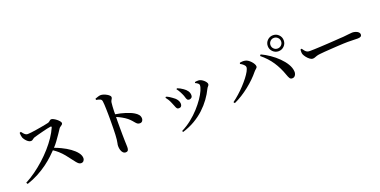

<svg xmlns="http://www.w3.org/2000/svg" viewBox="-17 -1627 5005 2529"><g transform="rotate(-20 2485.0 -362.0)"><path d="M211 -673 230 -681Q240 -668 251.5 -654Q263 -640 276.5 -631Q290 -622 307 -622Q326 -622 357 -626Q388 -630 424.5 -635.5Q461 -641 497 -647.5Q533 -654 562 -659.5Q591 -665 606 -669Q618 -672 627 -679.5Q636 -687 644.5 -693.5Q653 -700 662 -700Q676 -700 695.5 -689.5Q715 -679 734.5 -663.5Q754 -648 766.5 -632Q779 -616 779 -605Q779 -593 769 -584Q759 -575 746.5 -567.5Q734 -560 727 -550Q709 -523 683.5 -484.5Q658 -446 626 -403Q600 -367 569 -334Q616 -317 661 -295Q724 -265 775 -228.5Q826 -192 856.5 -152.5Q887 -113 887 -73Q887 -54 874 -37.5Q861 -21 837 -21Q820 -21 806 -31Q792 -41 776.5 -60Q761 -79 740 -107Q710 -148 679 -186Q648 -224 609 -259Q581 -284 544 -308Q514 -277 477 -242Q431 -199 372 -155.5Q313 -112 240.5 -73Q168 -34 81 -5L68 -26Q139 -63 208.5 -113Q278 -163 343 -221.5Q408 -280 464 -343.5Q520 -407 563 -471Q606 -535 632 -595Q636 -604 632 -608Q629 -612 620 -611Q601 -609 568.5 -601.5Q536 -594 500.5 -585Q465 -576 433.5 -567.5Q402 -559 382 -553Q366 -548 356 -540.5Q346 -533 337.5 -527Q329 -521 315 -521Q296 -521 276.5 -535.5Q257 -550 242 -570Q227 -590 221 -605Q217 -618 214 -635.5Q211 -653 211 -673Z M1304 -755Q1325 -762 1345 -769Q1365 -776 1383 -776Q1401 -776 1422.5 -769Q1444 -762 1464.5 -750.5Q1485 -739 1497.5 -726.5Q1510 -714 1510 -703Q1510 -691 1505 -682Q1500 -673 1494 -663Q1488 -653 1485 -635Q1482 -611 1480 -580Q1478 -549 1477 -515Q1477 -494 1477 -473Q1546 -463 1609 -443Q1681 -421 1725 -394Q1754 -377 1772.5 -354.5Q1791 -332 1791 -300Q1791 -280 1778.5 -265Q1766 -250 1744 -250Q1725 -250 1712.5 -258Q1700 -266 1688 -280.5Q1676 -295 1659 -314.5Q1642 -334 1616 -356Q1586 -380 1548 -401Q1517 -419 1476 -436Q1476 -408 1475 -373Q1475 -331 1475 -283.5Q1475 -236 1475.5 -191Q1476 -146 1477 -108Q1478 -72 1479 -48Q1480 -24 1480 -12Q1480 18 1470.5 32Q1461 46 1437 46Q1416 46 1400.5 30Q1385 14 1377.5 -11.5Q1370 -37 1370 -66Q1370 -84 1375 -103Q1380 -122 1383 -153Q1386 -181 1388 -219.5Q1390 -258 1390.5 -299.5Q1391 -341 1391.5 -378.5Q1392 -416 1392 -441Q1392 -472 1391.5 -507.5Q1391 -543 1390 -577.5Q1389 -612 1387.5 -641.5Q1386 -671 1383 -688Q1380 -713 1360 -722Q1340 -731 1305 -737Z M2349 -506 2359 -517Q2382 -508 2401 -498Q2420 -488 2439 -474Q2469 -454 2488 -427Q2507 -400 2507 -365Q2507 -344 2493 -332.5Q2479 -321 2462 -321Q2443 -321 2434 -334Q2425 -347 2419.5 -369Q2414 -391 2401 -418Q2395 -432 2386 -448.5Q2377 -465 2367.5 -480.5Q2358 -496 2349 -506ZM2240 52 2230 36Q2306 -2 2371.5 -54Q2437 -106 2489.5 -164Q2542 -222 2580 -277.5Q2618 -333 2638 -379Q2658 -425 2658 -452Q2658 -465 2645 -476.5Q2632 -488 2607 -500L2610 -513Q2621 -515 2635.5 -516.5Q2650 -518 2662 -517Q2679 -516 2697.5 -506.5Q2716 -497 2731.5 -483Q2747 -469 2756.5 -454.5Q2766 -440 2766 -428Q2766 -414 2753.5 -401.5Q2741 -389 2733 -372Q2703 -309 2657 -245.5Q2611 -182 2550 -125Q2489 -68 2411.5 -22.5Q2334 23 2240 52ZM2174 -451 2185 -462Q2207 -454 2226.5 -442Q2246 -430 2259 -420Q2297 -396 2317.5 -366.5Q2338 -337 2338 -305Q2338 -286 2327 -273Q2316 -260 2294 -260Q2275 -260 2265.5 -274Q2256 -288 2248.5 -310.5Q2241 -333 2228 -360Q2216 -389 2202.5 -411Q2189 -433 2174 -451Z M3673 -629Q3673 -676 3706 -708.5Q3739 -741 3785 -741Q3832 -741 3864.5 -708.5Q3897 -676 3897 -629Q3897 -583 3864.5 -550Q3832 -517 3785 -517Q3739 -517 3706 -550Q3673 -583 3673 -629ZM3711 -629Q3711 -598 3732.5 -576.5Q3754 -555 3785 -555Q3816 -555 3838 -576.5Q3860 -598 3860 -629Q3860 -660 3838 -682Q3816 -704 3785 -704Q3754 -704 3732.5 -682Q3711 -660 3711 -629ZM3248 -534 3254 -550Q3267 -553 3286 -554Q3305 -555 3323 -552Q3345 -549 3365.5 -535.5Q3386 -522 3403.5 -503Q3421 -484 3431.5 -465Q3442 -446 3442 -431Q3442 -414 3425.5 -401.5Q3409 -389 3394 -371Q3361 -330 3318 -288Q3275 -246 3224.5 -206Q3174 -166 3119.5 -131.5Q3065 -97 3009 -72L2996 -90Q3039 -121 3084.5 -161.5Q3130 -202 3171 -246Q3212 -290 3244.5 -332Q3277 -374 3296 -409Q3315 -444 3315 -465Q3315 -478 3305 -490.5Q3295 -503 3280 -514.5Q3265 -526 3248 -534ZM3834 -120Q3809 -119 3797 -138.5Q3785 -158 3773 -193Q3737 -297 3680 -383Q3623 -469 3533 -542L3547 -559Q3606 -532 3665 -491.5Q3724 -451 3773.5 -402Q3823 -353 3854 -301.5Q3885 -250 3889 -199Q3891 -177 3884 -159Q3877 -141 3864.5 -130.5Q3852 -120 3834 -120Z M4080 -445Q4093 -426 4105 -411Q4117 -396 4132.5 -387.5Q4148 -379 4172 -379Q4197 -379 4237.5 -380.5Q4278 -382 4327 -384.5Q4376 -387 4426.5 -390Q4477 -393 4522.5 -396Q4568 -399 4601 -401.5Q4634 -404 4648 -404Q4698 -408 4728.5 -412.5Q4759 -417 4778 -417Q4803 -417 4826 -409Q4849 -401 4863.5 -387.5Q4878 -374 4878 -355Q4878 -337 4864 -327.5Q4850 -318 4821 -318Q4793 -318 4762.5 -319.5Q4732 -321 4681 -321Q4660 -321 4621 -319.5Q4582 -318 4534 -315Q4486 -312 4438.5 -309Q4391 -306 4350.5 -303Q4310 -300 4287 -297Q4255 -294 4236 -287.5Q4217 -281 4204 -276Q4191 -271 4174 -271Q4157 -271 4135 -287Q4113 -303 4094.5 -326.5Q4076 -350 4067 -371Q4061 -387 4061 -404.5Q4061 -422 4062 -439Z"/></g></svg>

Font: Early Summer Mincho SemiBold
Style: Regular
Weight: 600
Designer: GuiWonder
Version: Version 1.002